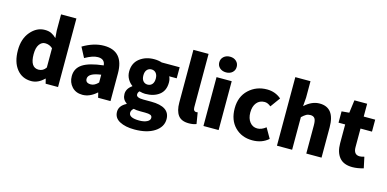

<svg xmlns="http://www.w3.org/2000/svg" viewBox="-92 -1377 4351 2161"><g transform="rotate(15 2083.5 -296.0)"><path d="M276.4 13.7Q169.9 13.7 106.4 -66.4Q43 -146.5 43 -284.2Q43 -418 113.8 -500.5Q184.6 -583 278.3 -583Q323.2 -583 354 -568.4Q384.8 -553.7 415 -524.4L408.2 -609.4V-798.8H586.9V0H442.4L428.7 -54.7H424.8Q356.4 13.7 276.4 13.7ZM323.2 -131.8Q377 -131.8 408.2 -179.7V-404.3Q371.1 -438.5 320.3 -438.5Q280.3 -438.5 252.9 -399.9Q225.6 -361.3 225.6 -287.1Q225.6 -131.8 323.2 -131.8Z M873 13.7Q795.9 13.7 750 -36.1Q704.1 -85.9 704.1 -159.2Q704.1 -250 779.3 -299.8Q854.5 -349.6 1020.5 -368.2Q1014.6 -441.4 934.6 -441.4Q874 -441.4 785.2 -390.6L723.6 -507.8Q849.6 -583 967.8 -583Q1198.2 -583 1198.2 -323.2V0H1053.7L1040 -56.6H1036.1Q958 13.7 873 13.7ZM934.6 -124Q978.5 -124 1020.5 -168.9V-259.8Q873 -240.2 873 -172.9Q873 -124 934.6 -124Z M1539.1 239.3Q1433.6 239.3 1366.7 203.6Q1299.8 168 1299.8 95.7Q1299.8 26.4 1380.9 -15.6V-21.5Q1329.1 -54.7 1329.1 -119.1Q1329.1 -180.7 1391.6 -224.6V-228.5Q1358.4 -252 1336.4 -290.5Q1314.5 -329.1 1314.5 -376Q1314.5 -474.6 1383.8 -528.8Q1453.1 -583 1552.7 -583Q1601.6 -583 1642.6 -569.3H1851.6V-440.4H1763.7Q1779.3 -413.1 1779.3 -371.1Q1779.3 -276.4 1716.3 -228Q1653.3 -179.7 1552.7 -179.7Q1525.4 -179.7 1485.4 -190.4Q1467.8 -173.8 1467.8 -150.4Q1467.8 -112.3 1551.8 -112.3H1641.6Q1860.4 -112.3 1860.4 34.2Q1860.4 125 1772.9 182.1Q1685.5 239.3 1539.1 239.3ZM1625 -376Q1625 -418 1605 -440.9Q1585 -463.9 1552.7 -463.9Q1520.5 -463.9 1500.5 -440.9Q1480.5 -418 1480.5 -376Q1480.5 -333 1500.5 -310.1Q1520.5 -287.1 1552.7 -287.1Q1585 -287.1 1605 -310.1Q1625 -333 1625 -376ZM1566.4 127.9Q1621.1 127.9 1655.8 110.4Q1690.4 92.8 1690.4 65.4Q1690.4 41 1670.4 32.7Q1650.4 24.4 1607.4 24.4H1553.7Q1501 24.4 1472.7 16.6Q1445.3 41 1445.3 68.4Q1445.3 127.9 1566.4 127.9Z M2112.3 13.7Q2025.4 13.7 1987.8 -37.6Q1950.2 -88.9 1950.2 -184.6V-798.8H2127V-177.7Q2127 -152.3 2136.7 -141.1Q2146.5 -129.9 2159.2 -129.9Q2168.9 -129.9 2178.7 -131.8L2200.2 -1Q2165 13.7 2112.3 13.7Z M2281.2 0V-569.3H2458V0ZM2370.1 -648.4Q2325.2 -648.4 2296.4 -673.8Q2267.6 -699.2 2267.6 -739.3Q2267.6 -779.3 2296.4 -805.2Q2325.2 -831.1 2370.1 -831.1Q2414.1 -831.1 2442.4 -805.2Q2470.7 -779.3 2470.7 -739.3Q2470.7 -699.2 2442.4 -673.8Q2414.1 -648.4 2370.1 -648.4Z M2852.5 13.7Q2728.5 13.7 2648.9 -66.4Q2569.3 -146.5 2569.3 -284.2Q2569.3 -420.9 2656.2 -502Q2743.2 -583 2868.2 -583Q2963.9 -583 3034.2 -522.5L2951.2 -408.2Q2914.1 -439.5 2877.9 -439.5Q2819.3 -439.5 2785.2 -397.5Q2751 -355.5 2751 -284.2Q2751 -214.8 2784.7 -172.4Q2818.4 -129.9 2872.1 -129.9Q2921.9 -129.9 2971.7 -169.9L3039.1 -52.7Q2964.8 13.7 2852.5 13.7Z M3137.7 0V-798.8H3314.5V-607.4L3306.6 -505.9Q3389.6 -583 3480.5 -583Q3657.2 -583 3657.2 -351.6V0H3479.5V-330.1Q3479.5 -386.7 3463.9 -408.7Q3448.2 -430.7 3413.1 -430.7Q3384.8 -430.7 3364.3 -418.9Q3343.8 -407.2 3314.5 -379.9V0Z M4018.6 13.7Q3916 13.7 3866.7 -45.9Q3817.4 -105.5 3817.4 -210.9V-429.7H3740.2V-561.5L3828.1 -569.3L3847.7 -718.8H3996.1V-569.3H4129.9V-429.7H3996.1V-212.9Q3996.1 -125 4067.4 -125Q4085.9 -125 4120.1 -134.8L4147.5 -6.8Q4077.1 13.7 4018.6 13.7Z"/></g></svg>

Font: Bpmf Zihi Sans Heavy
Style: Heavy
Weight: 900
Foundry: But Ko
Version: Version 1.320